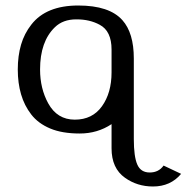

<svg xmlns="http://www.w3.org/2000/svg" viewBox="-20 -470 671 690"><path d="M460.9 29.8Q460.9 92.8 473.4 121.3Q485.8 149.9 518.1 149.9Q550.3 149.9 567.9 125L630.9 154.8Q592.8 200.2 529.8 200.2Q473.1 200.2 429.2 168.9Q380.9 134.8 380.9 63V-23.9Q330.1 9.8 266.6 9.8Q203.1 9.8 160.2 -8.3Q117.2 -26.4 92.3 -58.6Q67.4 -90.8 55.7 -131.1Q43.9 -171.4 43.9 -220.2Q43.9 -269.5 55.7 -309.6Q67.4 -349.6 92.8 -381.8Q146 -450.2 261.2 -450.2Q373 -450.2 419.9 -397.5Q460.9 -351.6 460.9 -259.8ZM380.9 -210V-292Q380.9 -358.4 338.4 -380.9Q302.7 -400.4 255.4 -400.4H253.9Q206.1 -400.4 177.2 -372.1Q124 -320.8 124 -220.2Q124 -151.9 153.3 -98.6Q185.5 -40 248.8 -40Q312 -40 346.4 -88.1Q380.9 -136.2 380.9 -210Z"/></svg>

Font: Pfennig
Style: Medium
Weight: 500
Version: Version 20120410 ; ttfautohint (v0.8)